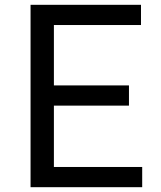

<svg xmlns="http://www.w3.org/2000/svg" viewBox="-20 -778 671 798"><path d="M571 -84V0H107V-758H566V-674H204V-423H516V-339H204V-84Z"/></svg>

Font: Biryani
Style: Regular
Weight: 400
Designer: Dan Reynolds and Mathieu Réguer
Foundry: Dan Reynolds and Mathieu Réguer
Version: Version 1.004; ttfautohint (v1.1) -l 5 -r 5 -G 72 -x 0 -D la